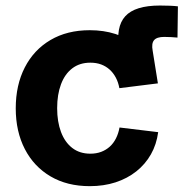

<svg xmlns="http://www.w3.org/2000/svg" viewBox="-20 -652 673 684"><path d="M422.4 -351.1 404.8 -475.1Q391.6 -556.2 426.3 -594.2Q460.9 -632.3 549.8 -632.3Q568.8 -632.3 585.4 -631.6Q602.1 -630.9 613.8 -629.4L612.3 -518.1Q602.5 -519 589.6 -519.8Q576.7 -520.5 564.9 -520.5Q538.6 -520.5 528.8 -508.8Q519 -497.1 523.9 -471.2L542.5 -355ZM299.8 11.2Q219.2 11.2 159.9 -23.7Q100.6 -58.6 68.4 -121.1Q36.1 -183.6 36.1 -266.1Q36.1 -349.1 68.4 -411.9Q100.6 -474.6 159.9 -509.5Q219.2 -544.4 299.8 -544.4Q349.6 -544.4 391.1 -531Q432.6 -517.6 464.4 -492.7Q496.1 -467.8 516.1 -432.9Q536.1 -397.9 542.5 -355L405.3 -337.9Q401.4 -358.9 392.6 -375.5Q383.8 -392.1 370.6 -404.1Q357.4 -416 340.3 -422.4Q323.2 -428.7 301.8 -428.7Q263.7 -428.7 237.3 -408.4Q210.9 -388.2 197.3 -351.8Q183.6 -315.4 183.6 -266.6Q183.6 -218.3 197.3 -181.9Q210.9 -145.5 237.3 -125Q263.7 -104.5 301.8 -104.5Q323.2 -104.5 340.6 -111.1Q357.9 -117.7 371.1 -129.6Q384.3 -141.6 393.1 -158.9Q401.9 -176.3 405.8 -197.8L543.5 -181.2Q537.6 -137.2 517.6 -102.1Q497.6 -66.9 465.6 -41.5Q433.6 -16.1 391.6 -2.4Q349.6 11.2 299.8 11.2Z"/></svg>

Font: Inter 20pt
Style: Bold
Weight: 700
Version: Version 4.001;git-66647c0bb